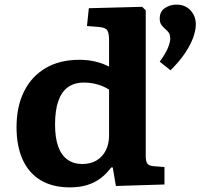

<svg xmlns="http://www.w3.org/2000/svg" viewBox="-20 -796 873 830"><path d="M282.5 14Q207.5 14 156 -16.8Q104.5 -47.5 78 -106Q51.5 -164.5 51.5 -246Q51.5 -336 84.2 -401.3Q117 -466.5 177.7 -502Q238.5 -537.5 323.5 -537.5Q361.5 -537.5 394.5 -529.3Q427.5 -521 451.5 -508V-623Q451.5 -651.5 444.2 -664.2Q437 -677 407 -679.5L356 -683.5L364 -760.5L594.5 -766.5L610 -751.5V-121.5Q610 -101 615.8 -90.3Q621.5 -79.5 645 -77.5L691 -74V1.5L481 8L467.5 -72H460.5Q442 -46.5 417 -27Q392 -7.5 359 3.2Q326 14 282.5 14ZM335.5 -87Q371 -87 397 -102.3Q423 -117.5 437.2 -145.5Q451.5 -173.5 451.5 -211V-408.5Q428.5 -423.5 400.8 -431.2Q373 -439 342.5 -439Q301 -439 273.5 -419Q246 -399 232 -359Q218 -319 218 -257.5Q218 -200 231.8 -162.3Q245.5 -124.5 272 -105.8Q298.5 -87 335.5 -87ZM717 -492 670.5 -529.5Q696 -564.5 706 -589Q716 -613.5 716 -630Q716 -642.5 711.3 -651.5Q706.5 -660.5 694 -671Q684 -679.5 677.3 -689.2Q670.5 -699 670.5 -716Q670.5 -746 692.5 -761Q714.5 -776 742.5 -776Q781 -776 803.8 -751Q826.5 -726 826.5 -690.5Q826.5 -666 815.3 -634.2Q804 -602.5 779.8 -566.2Q755.5 -530 717 -492Z"/></svg>

Font: Literata Variable Black
Style: Regular
Weight: 900
Designer: Latin by Veronika Burian and Jose Scaglione. Greek by Irene Vlachou. Cyrillic by Vera Evstafieva.
Foundry: TypeTogether
Version: Version 3.021